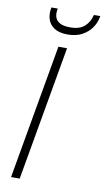

<svg xmlns="http://www.w3.org/2000/svg" viewBox="-98 -938 537 984"><g transform="rotate(10 170.5 -446.0)"><path d="M34 0 157 -700H202L79 0ZM192 -770Q148 -770 123 -786.5Q98 -803 89.5 -828Q81 -853 85 -881L87 -892H120Q111 -851 131 -829.5Q151 -808 199 -808Q247 -808 273 -831Q299 -854 308 -892H341L339 -881Q333 -853 315 -828Q297 -803 266.5 -786.5Q236 -770 192 -770Z"/></g></svg>

Font: DM Sans 17pt ExtraLight
Style: Italic
Weight: 250
Italic angle: -10°
Version: Version 4.004;gftools[0.9.30]